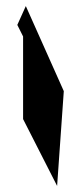

<svg xmlns="http://www.w3.org/2000/svg" viewBox="-20 -800 268 632"><path d="M37 -718 56 -680V-408L168 -188L190 -500L65 -780Z"/></svg>

Font: bitstorm
Style: ext
Weight: 400
Version: Version 0.2